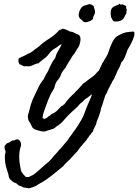

<svg xmlns="http://www.w3.org/2000/svg" viewBox="-20 -906 757 1052"><path d="M420.9 -695.3Q421.9 -682.6 418.9 -673.8Q416 -665 414.1 -656.2Q409.2 -646.5 405.3 -641.6Q401.4 -636.7 398.4 -629.9Q395.5 -626 393.6 -622.1Q391.6 -618.2 389.6 -615.2Q386.7 -610.4 382.8 -606.4Q378.9 -602.5 376 -597.7Q373 -592.8 370.6 -588.4Q368.2 -584 365.2 -579.1Q360.4 -572.3 356 -565.4Q351.6 -558.6 347.7 -550.8Q345.7 -546.9 343.3 -543.9Q340.8 -541 339.8 -536.1Q335 -530.3 328.6 -522.5Q322.3 -514.6 318.4 -506.8Q315.4 -502 313.5 -495.1Q310.5 -486.3 308.1 -482.9Q305.7 -479.5 303.7 -476.6Q297.9 -468.8 291.5 -460.4Q285.2 -452.1 282.2 -441.4Q279.3 -424.8 271.5 -413.1Q263.7 -401.4 256.8 -387.7Q251 -374 244.6 -359.4Q238.3 -344.7 233.4 -330.1Q227.5 -312.5 221.2 -295.9Q214.8 -279.3 212.9 -259.8Q220.7 -252 231 -257.3Q241.2 -262.7 246.1 -268.6Q255.9 -272.5 261.7 -280.3Q280.3 -288.1 292 -299.3Q303.7 -310.5 316.4 -324.2Q322.3 -325.2 325.2 -329.1Q328.1 -333 333 -335Q344.7 -352.5 359.9 -368.7Q375 -384.8 390.6 -398.4Q392.6 -403.3 396.5 -406.2Q400.4 -409.2 404.3 -413.1Q411.1 -419.9 417 -427.2Q422.9 -434.6 430.7 -442.4Q433.6 -447.3 438.5 -450.2Q443.4 -453.1 446.3 -455.1Q448.2 -457 450.7 -459Q453.1 -460.9 456.1 -462.9Q465.8 -470.7 477.5 -479Q489.3 -487.3 499 -495.1Q503.9 -501 509.3 -507.3Q514.6 -513.7 521.5 -518.6Q526.4 -529.3 531.2 -538.6Q536.1 -547.9 540 -558.6Q547.9 -568.4 551.8 -578.1Q567.4 -600.6 572.8 -616.7Q578.1 -632.8 583.5 -647Q588.9 -661.1 595.2 -674.3Q601.6 -687.5 613.3 -701.2Q621.1 -708 631.8 -713.4Q642.6 -718.8 653.3 -723.6Q667 -729.5 682.6 -730.5Q698.2 -731.4 710.9 -733.4Q716.8 -731.4 716.8 -726.6Q716.8 -721.7 715.8 -713.9Q715.8 -707 712.4 -701.2Q709 -695.3 709 -690.4Q693.4 -656.2 678.7 -632.8Q674.8 -622.1 671.9 -612.8Q668.9 -603.5 664.1 -592.8Q662.1 -588.9 659.7 -584.5Q657.2 -580.1 655.3 -576.2Q653.3 -572.3 649.9 -569.8Q646.5 -567.4 644.5 -563.5Q642.6 -557.6 641.1 -553.2Q639.6 -548.8 637.7 -543.9Q635.7 -540 633.8 -536.1Q631.8 -532.2 629.9 -528.3Q623 -517.6 621.1 -511.7Q619.1 -505.9 617.2 -501Q612.3 -493.2 608.9 -482.9Q605.5 -472.7 598.6 -464.8Q592.8 -455.1 592.8 -453.1Q592.8 -451.2 590.8 -449.2Q584 -439.5 584 -438Q584 -436.5 583 -434.6Q573.2 -418 568.8 -406.2Q564.5 -394.5 556.6 -382.8Q550.8 -365.2 545.4 -346.7Q540 -328.1 533.2 -311.5Q531.2 -295.9 526.4 -283.2Q521.5 -270.5 516.6 -255.9Q508.8 -238.3 505.9 -223.6Q500 -210.9 495.6 -203.1Q491.2 -195.3 489.3 -185.5Q479.5 -177.7 475.6 -168Q471.7 -166 469.2 -161.6Q466.8 -157.2 463.9 -152.3Q461.9 -150.4 460 -148.9Q458 -147.5 457 -142.6Q442.4 -125 429.7 -110.8Q417 -96.7 406.2 -80.1Q395.5 -69.3 385.3 -57.6Q375 -45.9 364.3 -34.2Q353.5 -24.4 343.3 -14.6Q333 -4.9 325.2 5.9Q314.5 13.7 304.7 22Q294.9 30.3 286.1 38.1Q270.5 49.8 258.3 59.6Q246.1 69.3 233.4 78.1Q218.8 87.9 205.1 95.2Q191.4 102.5 177.7 112.3Q168 116.2 164.1 117.7Q160.2 119.1 155.3 121.1Q150.4 122.1 145 124Q139.6 126 135.7 126Q130.9 123 128.9 124Q127 125 125 124Q118.2 121.1 116.2 121.6Q114.3 122.1 112.3 122.1Q107.4 121.1 104 118.7Q100.6 116.2 95.7 114.3Q90.8 112.3 87.4 111.8Q84 111.3 80.1 108.4Q72.3 98.6 64 96.2Q55.7 93.8 48.8 88.9Q46.9 86.9 44.4 84.5Q42 82 39.1 80.1Q35.2 77.1 33.2 73.7Q31.2 70.3 29.3 65.4Q27.3 60.5 27.3 56.6Q27.3 52.7 25.4 47.9Q18.6 28.3 12.7 6.3Q6.8 -15.6 6.8 -39.1V-57.6Q7.8 -62.5 9.3 -66.4Q10.7 -70.3 10.7 -75.2Q10.7 -78.1 9.3 -80.6Q7.8 -83 6.8 -85.9Q5.9 -89.8 4.9 -96.2Q3.9 -102.5 5.9 -106.4Q6.8 -108.4 11.2 -113.8Q15.6 -119.1 18.6 -121.1Q30.3 -124 36.1 -128.9Q42 -133.8 49.8 -136.7Q56.6 -134.8 61 -138.2Q65.4 -141.6 71.3 -142.6Q83 -144.5 90.8 -131.3Q98.6 -118.2 93.8 -103.5Q91.8 -96.7 89.8 -89.4Q87.9 -82 86.9 -74.2Q85 -60.5 85.4 -42.5Q85.9 -24.4 87.9 -10.7Q89.8 -1 91.8 11.7Q93.8 24.4 96.7 33.2Q106.4 49.8 122.1 64.5Q124 63.5 128.9 63.5Q133.8 63.5 136.7 64.5Q146.5 59.6 151.4 57.1Q156.2 54.7 161.1 52.7Q177.7 41 196.8 23.4Q215.8 5.9 232.4 -7.8Q248 -18.6 259.8 -33.2Q265.6 -41 272.5 -48.8Q279.3 -56.6 287.1 -64.5Q294.9 -74.2 303.2 -83Q311.5 -91.8 319.3 -100.6Q327.1 -110.4 335 -119.6Q342.8 -128.9 350.6 -137.7Q358.4 -151.4 366.2 -160.6Q374 -169.9 380.9 -181.6Q389.6 -191.4 396.5 -202.6Q403.3 -213.9 411.1 -224.6Q420.9 -240.2 429.2 -255.4Q437.5 -270.5 444.3 -290Q448.2 -300.8 451.7 -309.6Q455.1 -318.4 459 -328.1Q464.8 -342.8 472.2 -358.4Q479.5 -374 484.4 -389.6Q473.6 -382.8 465.8 -376Q458 -369.1 447.3 -363.3Q440.4 -355.5 433.1 -349.1Q425.8 -342.8 418 -336.9Q406.2 -321.3 391.6 -309.1Q377 -296.9 363.3 -283.2Q348.6 -269.5 336.4 -254.9Q324.2 -240.2 309.6 -226.6Q305.7 -225.6 299.8 -219.7Q292 -215.8 285.6 -209.5Q279.3 -203.1 269.5 -199.2Q267.6 -198.2 264.6 -198.2Q261.7 -198.2 258.8 -196.3Q254.9 -195.3 252.4 -194.3Q250 -193.4 245.1 -192.4Q240.2 -191.4 235.4 -189Q230.5 -186.5 225.6 -185.5Q216.8 -184.6 203.6 -187.5Q190.4 -190.4 180.7 -193.4Q175.8 -195.3 171.9 -196.8Q168 -198.2 164.1 -201.2Q157.2 -206.1 154.3 -213.9Q151.4 -221.7 146.5 -230.5Q143.6 -235.4 140.1 -239.7Q136.7 -244.1 134.8 -249Q135.7 -253.9 133.8 -259.3Q131.8 -264.6 132.8 -271.5Q132.8 -276.4 134.3 -280.3Q135.7 -284.2 137.7 -289.1Q138.7 -293.9 139.6 -298.3Q140.6 -302.7 142.6 -307.6Q145.5 -322.3 149.9 -335.4Q154.3 -348.6 159.2 -361.3Q175.8 -396.5 188.5 -423.3Q201.2 -450.2 219.7 -472.7Q225.6 -485.4 230 -494.1Q234.4 -502.9 240.2 -510.7Q250 -532.2 259.3 -551.8Q268.6 -571.3 282.2 -587.9Q288.1 -610.4 298.3 -627Q308.6 -643.6 318.4 -663.1Q307.6 -661.1 299.8 -653.8Q292 -646.5 282.2 -641.6Q260.7 -628.9 248 -610.8Q235.4 -592.8 216.8 -581.1Q206.1 -572.3 200.7 -567.9Q195.3 -563.5 190.4 -558.6Q181.6 -558.6 173.8 -555.2Q166 -551.8 158.7 -548.3Q151.4 -544.9 142.6 -543Q133.8 -541 123 -543.9Q119.1 -542 114.7 -542.5Q110.4 -543 105.5 -544.9Q101.6 -546.9 98.6 -549.3Q95.7 -551.8 90.8 -551.8Q84 -555.7 81.5 -566.4Q79.1 -577.1 83 -585.9Q93.8 -592.8 107.4 -597.7Q115.2 -601.6 121.6 -605Q127.9 -608.4 135.7 -612.3Q141.6 -615.2 147 -617.7Q152.3 -620.1 158.2 -625Q173.8 -637.7 192.4 -650.4Q217.8 -674.8 249.5 -694.3Q281.2 -713.9 304.7 -741.2Q312.5 -742.2 317.9 -746.1Q323.2 -750 330.1 -748Q352.5 -740.2 365.2 -732.4Q374 -733.4 382.8 -728.5Q391.6 -723.6 398.4 -720.7Q404.3 -718.8 408.7 -716.8Q413.1 -714.8 418.9 -706.1ZM493.2 -873Q495.1 -862.3 498.5 -854Q502 -845.7 500 -833Q499 -829.1 496.6 -825.2Q494.1 -821.3 492.2 -816.4Q490.2 -811.5 490.2 -807.1Q490.2 -802.7 487.3 -799.8Q483.4 -795.9 476.6 -792.5Q469.7 -789.1 462.4 -786.6Q455.1 -784.2 448.2 -784.2Q441.4 -784.2 437.5 -787.1Q435.5 -788.1 434.1 -790.5Q432.6 -793 428.7 -795.9Q423.8 -799.8 418.9 -804.2Q414.1 -808.6 412.1 -815.4Q410.2 -823.2 412.1 -833Q414.1 -844.7 421.4 -857.4Q428.7 -870.1 440.4 -875Q457 -878.9 463.4 -881.8Q469.7 -884.8 481.4 -880.9Q484.4 -878.9 486.8 -877Q489.3 -875 493.2 -873ZM641.6 -879.9Q650.4 -883.8 657.2 -879.9Q664.1 -876 670.9 -873Q669.9 -862.3 674.8 -851.6Q672.9 -845.7 672.9 -840.3Q672.9 -835 670.9 -830.1Q668.9 -827.1 667 -824.2Q665 -821.3 664.1 -818.4Q656.2 -797.9 639.2 -792Q622.1 -786.1 604.5 -789.1Q597.7 -792 595.7 -798.8Q593.8 -805.7 588.9 -810.5Q585 -828.1 586.9 -844.7Q588.9 -861.3 602.5 -869.1Q610.4 -874 619.1 -876.5Q627.9 -878.9 634.8 -885.7Z"/></svg>

Font: Seaweed Script
Style: Regular
Weight: 400
Designer: Squid
Foundry: Font Diner, Inc DBA Neapolitan
Version: Version 1.000